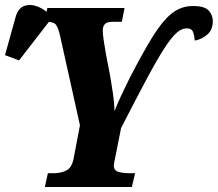

<svg xmlns="http://www.w3.org/2000/svg" viewBox="-80 -746 869 766"><path d="M99 0 111 -55H136Q163 -55 185 -66Q207 -77 214 -115L239 -246L159 -606Q152 -636 143 -647.5Q134 -659 109 -659H97L109 -714H417L406 -659H368Q347 -659 338.5 -650Q330 -641 330 -625Q330 -611 333.5 -586.5Q337 -562 342 -534L359 -446Q365 -411 370.5 -374Q376 -337 377 -302Q381 -314 391 -337Q401 -360 413.5 -385.5Q426 -411 437 -434Q490 -537 529.5 -600.5Q569 -664 606 -693Q643 -722 690 -722Q737 -722 753 -703.5Q769 -685 769 -662Q769 -627 747 -608Q725 -589 697 -584Q696 -602 690.5 -617.5Q685 -633 665 -633Q645 -633 624.5 -615Q604 -597 575.5 -553Q547 -509 505.5 -431.5Q464 -354 403 -235L379 -114Q377 -104 375.5 -97.5Q374 -91 374 -87Q374 -66 392 -60.5Q410 -55 437 -55H459L446 0ZM-4 -505 -60 -526 -18 -677Q-8 -714 17.5 -722.5Q43 -731 72.5 -719Q102 -707 124 -681L123 -669Z"/></svg>

Font: Noto Serif Condensed ExtraBold
Style: Italic
Weight: 800
Width: 3
Italic angle: -12°
Designer: Monotype Design Team
Foundry: Monotype Imaging Inc.
Version: Version 2.014; ttfautohint (v1.8.4.7-5d5b)